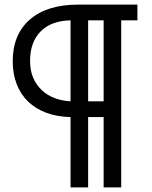

<svg xmlns="http://www.w3.org/2000/svg" viewBox="-20 -730 658 830"><path d="M35 -465Q35 -581 109 -645.5Q183 -710 317 -710H574V-642H504V80H428V-224H361V80H285V-224Q228 -225 181.5 -242Q135 -259 102.5 -290Q70 -321 52.5 -365.5Q35 -410 35 -465ZM110 -467Q110 -424 124 -392.5Q138 -361 162 -339Q186 -317 217.5 -305.5Q249 -294 285 -292V-642Q200 -640 155 -593.5Q110 -547 110 -467ZM428 -642H361V-292H428Z"/></svg>

Font: Raleway Medium Alt1
Style: Regular
Weight: 500
Designer: Matt McInerney, Pablo Impallari, Rodrigo Fuenzalida
Foundry: Matt McInerney, Pablo Impallari, Rodrigo Fuenzalida
Version: Version 3.000g; ttfautohint (v1.5) -l 8 -r 28 -G 28 -x 14 -D